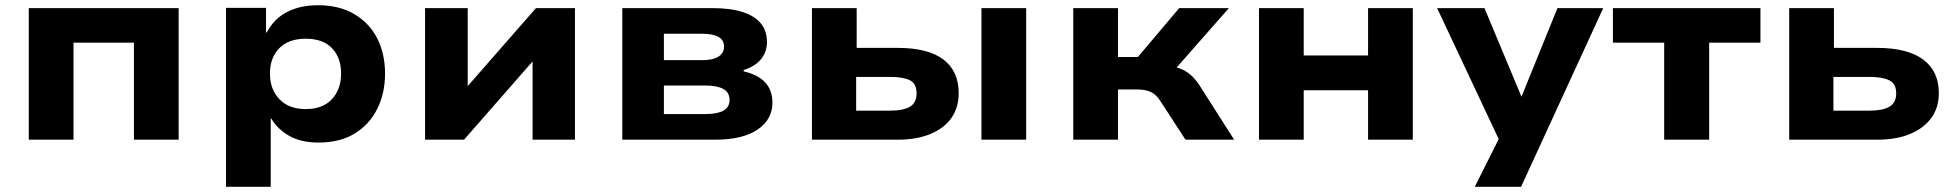

<svg xmlns="http://www.w3.org/2000/svg" viewBox="-20 -534 7486 734"><path d="M90 0V-503H663V0H492V-371H261V0Z M844 180V-504H997V-410H1000Q1027 -462 1077 -488Q1127 -514 1196 -514Q1277 -514 1334.5 -480Q1392 -446 1422 -387.5Q1452 -329 1452 -252Q1452 -179 1423 -119.5Q1394 -60 1337.5 -24.5Q1281 11 1197 11Q1131 11 1086 -14.5Q1041 -40 1017 -81H1015V180ZM1149 -117Q1214 -117 1249 -155Q1284 -193 1284 -253Q1284 -313 1249.5 -349.5Q1215 -386 1149 -386Q1083 -386 1047.5 -349.5Q1012 -313 1012 -253Q1012 -193 1048 -155Q1084 -117 1149 -117Z M1605 0V-503H1768V-190H1755L2029 -503H2178V0H2016V-314H2029L1754 0Z M2359 0V-503H2703Q2774 -503 2820.5 -487.5Q2867 -472 2889.5 -443.5Q2912 -415 2912 -373Q2912 -336 2889.5 -308Q2867 -280 2822 -266L2824 -261Q2862 -252 2886.5 -235Q2911 -218 2922 -194.5Q2933 -171 2933 -142Q2933 -77 2876 -38.5Q2819 0 2715 0ZM2518 -98H2678Q2722 -98 2745.5 -111Q2769 -124 2769 -152Q2769 -181 2745 -194Q2721 -207 2678 -207H2518ZM2518 -304H2664Q2705 -304 2726.5 -317.5Q2748 -331 2748 -356Q2748 -381 2726.5 -393Q2705 -405 2664 -405H2518Z M3084 0V-503H3255V-351H3411Q3528 -351 3586.5 -306.5Q3645 -262 3645 -178Q3645 -123 3617.5 -83.5Q3590 -44 3537.5 -22Q3485 0 3412 0ZM3253 -111H3382Q3433 -111 3458.5 -126Q3484 -141 3484 -177Q3484 -215 3458 -227.5Q3432 -240 3382 -240H3253ZM3732 0V-503H3903V0Z M4083 0V-503H4254V-316H4330L4488 -503H4678L4451 -245L4440 -283Q4469 -280 4491 -272Q4513 -264 4532 -247.5Q4551 -231 4568 -204L4698 0H4512L4419 -143Q4408 -161 4396 -171.5Q4384 -182 4367 -187Q4350 -192 4325 -192H4254V0Z M4793 0V-503H4964V-322H5210V-503H5381V0H5210V-189H4964V0Z M5618 180 5734 -51V50L5474 -503H5655L5797 -163H5796L5934 -503H6109L5795 180Z M6342 0V-371H6146V-503H6710V-371H6514V0Z M6820 0V-503H6991V-351H7155Q7272 -351 7332 -306.5Q7392 -262 7392 -178Q7392 -123 7363.5 -83.5Q7335 -44 7282.5 -22Q7230 0 7156 0ZM6989 -111H7127Q7177 -111 7203 -126Q7229 -141 7229 -177Q7229 -214 7202.5 -227Q7176 -240 7127 -240H6989Z"/></svg>

Font: Nunito Sans 7pt SemiExpanded ExtraBold
Style: Regular
Weight: 800
Width: 6
Designer: Vernon Adams
Foundry: Vernon Adams
Version: Version 3.101;gftools[0.9.27]